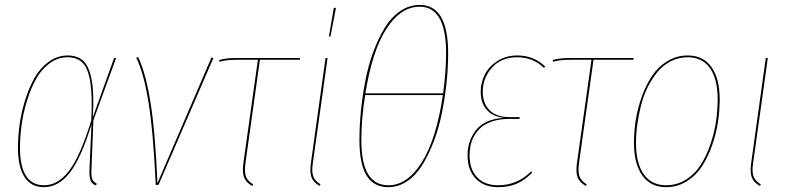

<svg xmlns="http://www.w3.org/2000/svg" viewBox="-20 -754 3218 783"><path d="M255.9 -527.8Q296.9 -527.8 320.6 -504.9Q344.2 -481.9 354.2 -426Q364.3 -370.1 358.4 -275.9L445.3 -517.6H453.6L360.8 -263.2L353 -62.5Q351.6 -33.2 356.7 -22.2Q361.8 -11.2 375 -4.9L371.1 2.4Q360.8 -2.4 356 -7.1Q351.1 -11.7 347.4 -24.9Q343.8 -38.1 344.7 -60.5L353 -246.1Q310.1 -107.4 264.2 -49.1Q218.3 9.3 158.7 9.3Q107.4 9.3 80.3 -31.7Q53.2 -72.8 53.2 -151.9Q53.2 -197.3 60.1 -246.6Q66.9 -295.9 82.8 -346.7Q98.6 -397.5 121.3 -437.3Q144 -477.1 179 -502.4Q213.9 -527.8 255.9 -527.8ZM61.5 -151.9Q61.5 1.5 159.7 1.5Q216.8 1.5 262.2 -58.3Q307.6 -118.2 352.1 -262.2Q357.4 -359.9 348.6 -417Q339.8 -474.1 317.4 -497.3Q294.9 -520.5 255.4 -520.5Q215.8 -520.5 182.4 -495.8Q148.9 -471.2 127.2 -432.1Q105.5 -393.1 90.1 -343.3Q74.7 -293.5 68.1 -245.1Q61.5 -196.8 61.5 -151.9Z M543.5 -521Q573.2 -460 593 -341.1Q612.8 -222.2 622.1 -7.3L842.3 -519.5L850.1 -517.1L626.5 0H615.2Q605 -218.3 585.4 -337.9Q565.9 -457.5 535.6 -518.6Z M1040 -510.3 981 -89.4Q976.1 -54.2 982.7 -35.2Q989.3 -16.1 1012.2 -2.4L1008.8 4.4Q982.9 -10.3 975.1 -31.2Q967.3 -52.2 972.7 -89.8L1031.7 -510.3H949.2Q899.4 -510.3 875 -502L873.5 -508.8Q897.5 -517.6 950.2 -517.6H1203.6L1202.6 -510.3Z M1341.3 -722.2 1350.1 -721.7 1327.6 -605H1321.3ZM1315.9 -517.6 1255.9 -89.4Q1250.5 -54.7 1257.3 -35.4Q1264.2 -16.1 1287.1 -2.4L1283.7 4.4Q1257.8 -10.3 1250.2 -31Q1242.7 -51.8 1248 -89.8L1307.6 -517.6Z M1691.9 -733.9Q1807.6 -733.9 1807.6 -536.6Q1807.6 -479 1801.3 -418.5Q1794.9 -357.9 1782.7 -296.1Q1770.5 -234.4 1750 -179.9Q1729.5 -125.5 1703.4 -82.8Q1677.2 -40 1641.1 -15.4Q1605 9.3 1563.5 9.3Q1504.4 9.3 1475.1 -37.8Q1445.8 -85 1445.8 -184.1Q1445.8 -241.2 1451.9 -301.8Q1458 -362.3 1470 -424.8Q1481.9 -487.3 1502.2 -542.2Q1522.5 -597.2 1548.8 -640.4Q1575.2 -683.6 1612.1 -708.7Q1648.9 -733.9 1691.9 -733.9ZM1691.4 -726.6Q1614.3 -726.6 1556.2 -637Q1498 -547.4 1470.2 -373.5H1787.1Q1799.3 -465.8 1799.3 -537.1Q1799.3 -726.6 1691.4 -726.6ZM1786.1 -366.2H1469.2Q1453.6 -269.5 1453.6 -183.6Q1453.6 -88.9 1481.2 -43.7Q1508.8 1.5 1564 1.5Q1641.6 1.5 1700.7 -93Q1759.8 -187.5 1786.1 -366.2Z M2010.7 9.3Q1954.1 9.3 1920.4 -25.4Q1886.7 -60.1 1886.7 -120.6Q1886.7 -147.9 1894.5 -173.1Q1902.3 -198.2 1918.9 -220.7Q1935.5 -243.2 1965.6 -257.3Q1995.6 -271.5 2035.6 -273.4Q1989.7 -278.3 1965.1 -305.9Q1940.4 -333.5 1940.4 -379.4Q1940.4 -416.5 1957 -449.7Q1973.6 -482.9 2008.5 -505.4Q2043.5 -527.8 2089.4 -527.8Q2157.2 -527.8 2203.6 -482.4L2197.8 -477.1Q2154.3 -520.5 2088.9 -520.5Q2023.9 -520.5 1986.3 -478Q1948.7 -435.5 1948.7 -379.9Q1948.7 -333.5 1976.1 -304.9Q2003.4 -276.4 2059.1 -276.4H2100.1L2098.1 -269H2056.2Q2019 -269 1990 -259.8Q1960.9 -250.5 1943.6 -235.8Q1926.3 -221.2 1914.8 -201.2Q1903.3 -181.2 1899.2 -161.4Q1895 -141.6 1895 -120.1Q1895 -63.5 1925.8 -31Q1956.5 1.5 2010.7 1.5Q2090.8 1.5 2146.5 -55.7L2149.9 -49.8Q2122.1 -20.5 2089.1 -5.6Q2056.2 9.3 2010.7 9.3Z M2400.4 -510.3 2341.3 -89.4Q2336.4 -54.2 2343 -35.2Q2349.6 -16.1 2372.6 -2.4L2369.1 4.4Q2343.3 -10.3 2335.4 -31.2Q2327.6 -52.2 2333 -89.8L2392.1 -510.3H2309.6Q2259.8 -510.3 2235.4 -502L2233.9 -508.8Q2257.8 -517.6 2310.5 -517.6H2564L2563 -510.3Z M2696.3 9.3Q2633.3 9.3 2599.4 -38.3Q2565.4 -85.9 2565.4 -171.4Q2565.4 -217.3 2572.8 -264.6Q2580.1 -312 2597.2 -359.6Q2614.3 -407.2 2638.9 -444.3Q2663.6 -481.4 2701.4 -504.6Q2739.3 -527.8 2785.2 -527.8Q2847.7 -527.8 2881.3 -480.7Q2915 -433.6 2915 -348.6Q2915 -303.7 2908 -256.6Q2900.9 -209.5 2884 -161.4Q2867.2 -113.3 2842.8 -75.7Q2818.4 -38.1 2780.3 -14.4Q2742.2 9.3 2696.3 9.3ZM2696.3 1.5Q2741.2 1.5 2778.1 -22Q2814.9 -45.4 2838.1 -82.3Q2861.3 -119.1 2877.4 -166.5Q2893.6 -213.9 2900.1 -259.8Q2906.7 -305.7 2906.7 -349.1Q2906.7 -431.6 2875.2 -476.1Q2843.8 -520.5 2785.2 -520.5Q2748 -520.5 2716.1 -504.4Q2684.1 -488.3 2661.4 -460.7Q2638.7 -433.1 2621.3 -398.2Q2604 -363.3 2594 -323.5Q2584 -283.7 2578.9 -245.6Q2573.7 -207.5 2573.7 -170.9Q2573.7 -88.4 2605.2 -43.5Q2636.7 1.5 2696.3 1.5Z M3111.3 -517.6 3051.3 -89.4Q3045.9 -54.7 3052.7 -35.4Q3059.6 -16.1 3082.5 -2.4L3079.1 4.4Q3053.2 -10.3 3045.7 -31Q3038.1 -51.8 3043.5 -89.8L3103 -517.6Z"/></svg>

Font: Fira Sans Compressed Eight
Style: Italic
Weight: 100
Width: 3
Italic angle: -8°
Designer: Carrois Corporate & Edenspiekermann AG
Foundry: Carrois Corporate GbR & Edenspiekermann AG
Version: Version 4.203;PS 004.203;hotconv 1.0.88;makeotf.lib2.5.64775